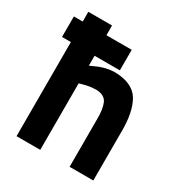

<svg xmlns="http://www.w3.org/2000/svg" viewBox="-166 -821 885 940"><g transform="rotate(30 276.5 -351.5)"><path d="M12 -532H62V0H196V-376Q198 -377 225 -384Q252 -391 287 -392Q334 -391 349 -358Q363 -325 362 -268V0H496V-271Q498 -386 461 -449Q423 -511 320 -512Q276 -510 237 -494Q199 -478 196 -476V-532H339V-648H196V-703H62V-648H12Z"/></g></svg>

Font: RazerF5
Style: Bold
Weight: 700
Foundry: Razer Inc.
Version: Version 1.000;PS 001.001;hotconv 1.0.56